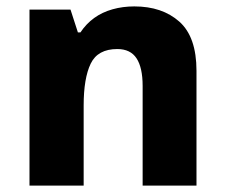

<svg xmlns="http://www.w3.org/2000/svg" viewBox="-20 -579 703 599"><path d="M399 -559Q486 -559 539.5 -511.5Q593 -464 593 -358V0H425V-311Q425 -368 406 -397Q387 -426 346 -426Q285 -426 263 -380.5Q241 -335 241 -250V0H72V-549H200L223 -478H231Q249 -505 274 -523Q299 -541 331 -550Q363 -559 399 -559Z"/></svg>

Font: Noto Sans Devanagari ExtraBold
Style: Regular
Weight: 800
Version: Version 2.003